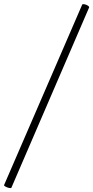

<svg xmlns="http://www.w3.org/2000/svg" viewBox="-64 -755 459 944"><path d="M-44 155 340 -732Q342 -736 351.5 -734Q361 -732 368.5 -727Q376 -722 374 -718L-8 168Q-10 171 -19.5 169Q-29 167 -37 162.5Q-45 158 -44 155Z"/></svg>

Font: CormorantInfant-MediumItalic
Style: Italic
Weight: 500
Italic angle: -10°
Designer: Christian Thalmann (Catharsis Fonts)
Foundry: Catharsis Fonts
Version: Version 3.303